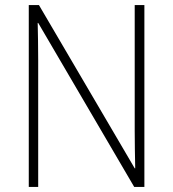

<svg xmlns="http://www.w3.org/2000/svg" viewBox="-20 -734 680 754"><path d="M547 0V-714H509V-221C509 -178 510 -120 511 -73H509L133 -714H93V0H130V-497C130 -553 129 -597 128 -644H130L507 0Z"/></svg>

Font: Noto Sans SemiCondensed ExtraLight
Style: Regular
Weight: 200
Width: 4
Designer: Monotype Design Team
Foundry: Monotype Imaging Inc.
Version: Version 2.013